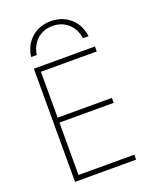

<svg xmlns="http://www.w3.org/2000/svg" viewBox="-173 -1065 945 1164"><g transform="rotate(-20 300.0 -483.0)"><path d="M299 -966Q373 -966 424 -921Q475 -876 484 -802H448Q439 -863 398.5 -899Q358 -935 299 -935Q240 -935 199.5 -899Q159 -863 150 -802H114Q123 -876 174 -921Q225 -966 299 -966ZM105 0V-730H499V-698H139V-402H489V-370H139V-32H499V0Z"/></g></svg>

Font: M PLUS Code Latin Expanded ExtraLight
Style: Regular
Weight: 250
Width: 7
Designer: Coji Morishita
Foundry: UNDERFOREST DESIGN
Version: Version 1.002; ttfautohint (v1.8.3)